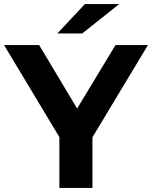

<svg xmlns="http://www.w3.org/2000/svg" viewBox="-34 -921 745 941"><path d="M257 0V-249L-14 -700H158L344 -389L532 -700H691L419 -248V0ZM247 -757 382 -901H550L369 -757Z"/></svg>

Font: Montserrat
Style: Bold
Weight: 700
Designer: Julieta Ulanovsky
Foundry: Julieta Ulanovsky
Version: Version 9.000; ttfautohint (v1.8.4.7-5d5b)